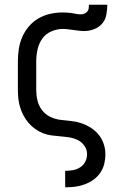

<svg xmlns="http://www.w3.org/2000/svg" viewBox="-20 -581 540 816"><path d="M257 215V145H258Q274 145 290.5 142Q307 139 321 130Q335 121 342.5 106Q350 91 350 74Q350 55 339 39Q328 23 311 14.5Q294 6 275 3Q256 0 237 -1.5Q218 -3 199 -5.5Q180 -8 162.5 -15Q145 -22 129.5 -33Q114 -44 101.5 -58.5Q89 -73 80 -90Q71 -107 65.5 -125Q60 -143 58 -162Q56 -181 56 -200V-320Q56 -347 60 -373Q64 -399 74.5 -423.5Q85 -448 102.5 -468.5Q120 -489 143 -502.5Q166 -516 192.5 -522Q219 -528 245 -528Q255 -528 264.5 -527.5Q274 -527 284 -525.5Q294 -524 303.5 -522Q313 -520 323 -520Q331 -520 338.5 -523Q346 -526 351 -532Q356 -538 357 -545.5Q358 -553 358 -561H436Q436 -540 432 -518.5Q428 -497 414.5 -481Q401 -465 380 -457Q359 -449 338 -449Q327 -449 315.5 -450.5Q304 -452 292.5 -453.5Q281 -455 269.5 -456.5Q258 -458 247 -458Q222 -458 198 -447.5Q174 -437 159.5 -416.5Q145 -396 139.5 -370.5Q134 -345 134 -320V-200Q134 -177 139 -155Q144 -133 157.5 -114.5Q171 -96 191.5 -85.5Q212 -75 234.5 -72Q257 -69 279.5 -67Q302 -65 323.5 -58Q345 -51 364.5 -39Q384 -27 398.5 -9.5Q413 8 420.5 30Q428 52 428 74Q428 95 423 115.5Q418 136 406 153.5Q394 171 377 183Q360 195 340 202.5Q320 210 299.5 212.5Q279 215 258 215Z"/></svg>

Font: Iosevka Algr
Style: Regular
Weight: 400
Monospace: yes
Designer: Belleve Invis
Foundry: Belleve Invis
Version: Version 26.0.2; ttfautohint (v1.8.3)